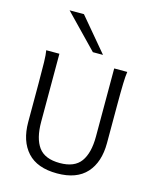

<svg xmlns="http://www.w3.org/2000/svg" viewBox="-142 -1088 980 1198"><g transform="rotate(15 347.5 -489.5)"><path d="M595.7 -500.5V-251.5Q595.7 -127.9 532.5 -57.9Q469.2 12.2 342.8 12.2Q214.4 12.2 150.6 -57.9Q86.9 -127.9 86.9 -251.5V-500.5Q86.9 -587.4 85.7 -637Q84.5 -686.5 79.6 -712.9H164.6V-273.4Q164.6 -166 205.3 -110.4Q246.1 -54.7 342.8 -54.7Q437.5 -54.7 478 -110.6Q518.6 -166.5 518.6 -273.4V-712.9H603Q598.6 -685.5 597.2 -635.7Q595.7 -585.9 595.7 -500.5ZM248.5 -991.2 429.2 -776.4H363.8L155.8 -991.2Z"/></g></svg>

Font: Lesson One Light
Style: Regular
Weight: 300
Designer: But Ko, Victor Gaultney, Annie Olsen, Julie Remington, Don Collingsworth, Eric Hays, Becca Hirsbrunner
Version: Version 1.100